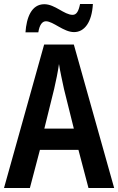

<svg xmlns="http://www.w3.org/2000/svg" viewBox="-20 -937 590 957"><path d="M107 -776H171C177 -814 191 -831 209 -831C245 -831 297 -777 349 -777C401 -777 438 -826 443 -917H379C372 -882 362 -863 342 -863C300 -863 254 -916 201 -916C136 -916 112 -848 107 -776ZM421 0H549L348 -715H200L0 0H129L179 -190H371ZM299 -493 348 -296H201L250 -494C259 -533 269 -581 274 -618C279 -584 291 -531 299 -493Z"/></svg>

Font: Noto Sans Lao UI Cond SemBd
Style: Regular
Weight: 600
Width: 3
Designer: Monotype Design Team
Foundry: Monotype Imaging Inc.
Version: Version 2.000